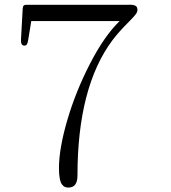

<svg xmlns="http://www.w3.org/2000/svg" viewBox="-20 -721 740 830"><path d="M526.9 -700.2Q529.3 -700.2 535.9 -700.4Q542.5 -700.7 545.4 -700.4Q548.3 -700.2 553.7 -699.7Q559.1 -699.2 561.8 -698Q564.5 -696.8 567.6 -694.6Q570.8 -692.4 572.3 -688.7Q573.7 -685.1 574.2 -680.2Q574.7 -669.9 566.7 -659.2Q558.6 -648.4 539.1 -628.9Q491.7 -581.5 466.3 -547.4Q314.9 -344.7 314.9 38.1Q314.9 89.8 275.9 89.8Q267.1 89.8 260.7 87.2Q254.4 84.5 248 76.4Q241.7 68.4 238.3 50.5Q234.9 32.7 234.9 5.9Q234.9 -78.6 271 -201.9Q307.1 -325.2 368.9 -445.3Q430.7 -565.4 497.1 -629.9H115.2L102.1 -549.8Q99.6 -534.7 96.2 -529.1Q92.8 -523.4 84 -523.9Q69.3 -524.9 70.8 -550.8L78.1 -683.1Q78.6 -689 79.6 -692.1Q80.6 -695.3 83.7 -697.8Q86.9 -700.2 92.8 -700.2Z"/></svg>

Font: Director Light
Style: Regular
Weight: 100
Designer: Ange Degheest & May Jolivet & Justine Herbel
Foundry: Velvetyne Type Foundry
Version: Version 1.000;FEAKit 1.0